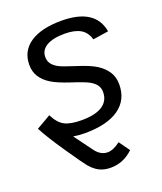

<svg xmlns="http://www.w3.org/2000/svg" viewBox="-138 -626 776 922"><g transform="rotate(-20 250.0 -164.5)"><path d="M442.9 -154.8Q442.9 -75.2 382.3 -32.7Q321.8 9.8 207.5 9.8Q180.7 9.8 149.4 4.9L216.8 96.7Q243.7 133.3 279.8 133.3Q309.1 133.3 344.7 105.5L383.8 160.2Q334 208 269 208Q246.1 208 228 202.4Q210 196.8 194.6 185.8Q179.2 174.8 164.8 157.7Q150.4 140.6 90.6 53.2Q30.8 -34.2 2.9 -87.4L76.2 -129.9Q98.1 -85.9 127.9 -70.1Q157.7 -54.2 215.3 -54.2Q285.2 -54.2 321.3 -77.9Q357.4 -101.6 357.4 -147Q357.4 -167.5 346.7 -182.4Q335.9 -197.3 314.7 -209.2Q293.5 -221.2 227.1 -242.7Q164.6 -263.2 133.3 -282.7Q102.1 -302.2 85.4 -328.4Q68.8 -354.5 68.8 -389.2Q68.8 -460 125.5 -498.3Q182.1 -536.6 285.2 -536.6Q458 -536.6 479.5 -412.1L399.9 -399.9Q389.2 -438.5 359.4 -455.6Q329.6 -472.7 279.3 -472.7Q218.8 -472.7 186.3 -453.4Q153.8 -434.1 153.8 -398.9Q153.8 -378.4 164.1 -364.3Q174.3 -350.1 193.6 -339.1Q212.9 -328.1 282.7 -306.2Q344.7 -286.6 376.2 -266.6Q407.7 -246.6 425.3 -219.2Q442.9 -191.9 442.9 -154.8Z"/></g></svg>

Font: Liberation Sans
Style: Italic
Weight: 400
Italic angle: -12°
Designer: Steve Matteson
Foundry: Ascender Corporation
Version: Version 2.1.5